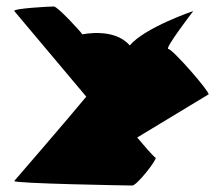

<svg xmlns="http://www.w3.org/2000/svg" viewBox="-20 -572 688 592"><path d="M24 -14C20 -6 376 0 388 0C402 0 464 -79 460 -86C460 -86 460 -80 403 -148L623 -281C628 -288 512 -421 499 -421C486 -421 576 -538 576 -538C576 -538 428 -488 380 -432C332 -488 234 -466 234 -466C230 -473 158 -552 146 -552C132 -552 20 -546 24 -538L246 -274C190 -206 24 -14 24 -14Z"/></svg>

Font: Ampere
Style: Regular
Weight: 400
Version: Version 1